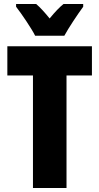

<svg xmlns="http://www.w3.org/2000/svg" viewBox="-20 -947 500 967"><path d="M157 -767H304C325 -806 371 -875 399 -913V-927H300C280 -911 257 -887 230 -854C204 -886 182 -910 162 -927H61V-913C87 -880 140 -802 157 -767ZM315 0V-567H443V-714H17V-567H146V0Z"/></svg>

Font: Noto Sans Telugu ExtraCondensed Black
Style: Regular
Weight: 900
Width: 2
Designer: Jelle Bosma - Monotype Design Team
Foundry: Monotype Imaging Inc.
Version: Version 2.005